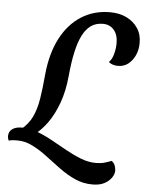

<svg xmlns="http://www.w3.org/2000/svg" viewBox="-111 -729 721 946"><g transform="rotate(5 250.0 -256.5)"><path d="M72 -49 7 -70Q44 -100 62 -138Q80 -176 88.5 -228Q97 -280 103 -351Q113 -454 151.5 -528.5Q190 -603 252.5 -643Q315 -683 395 -683Q442 -683 477.5 -665.5Q513 -648 533.5 -616.5Q554 -585 553 -543Q553 -510 540 -482.5Q527 -455 506 -439Q485 -423 456 -423Q443 -423 431.5 -426.5Q420 -430 410 -438Q424 -451 431.5 -476Q439 -501 440 -529Q441 -573 420.5 -598Q400 -623 365 -623Q330 -623 305.5 -605.5Q281 -588 264 -554Q247 -520 236 -469Q225 -418 219 -352Q212 -277 190.5 -218Q169 -159 138.5 -116.5Q108 -74 72 -49ZM382 170Q335 170 294.5 151.5Q254 133 216.5 105.5Q179 78 143 50.5Q107 23 70 4.5Q33 -14 -6 -14Q-21 -14 -30 -13Q-39 -12 -47 -9Q-50 -14 -51.5 -19.5Q-53 -25 -53 -31Q-53 -46 -45.5 -56.5Q-38 -67 -23.5 -73Q-9 -79 14 -79Q50 -79 87.5 -65Q125 -51 163 -30Q201 -9 239.5 12.5Q278 34 315.5 48.5Q353 63 390 63Q414 63 432.5 57.5Q451 52 466 46Q477 53 482.5 66Q488 79 488 93Q488 110 475.5 128Q463 146 440 158Q417 170 382 170Z"/></g></svg>

Font: Sansita Swashed Light
Style: Regular
Weight: 400
Version: Version 1.003